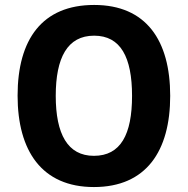

<svg xmlns="http://www.w3.org/2000/svg" viewBox="-20 -745 758 775"><path d="M667 -358C667 -582 570 -725 360 -725C151 -725 51 -587 51 -359C51 -136 149 10 359 10C570 10 667 -135 667 -358ZM205 -358C205 -512 252 -601 360 -601C467 -601 513 -514 513 -358C513 -202 467 -116 359 -116C253 -116 205 -204 205 -358Z"/></svg>

Font: Noto Sans Khmer SemiCondensed
Style: Bold
Weight: 700
Width: 4
Designer: Danh Hong and the Monotype Design Team
Foundry: Monotype Imaging Inc.
Version: Version 2.004